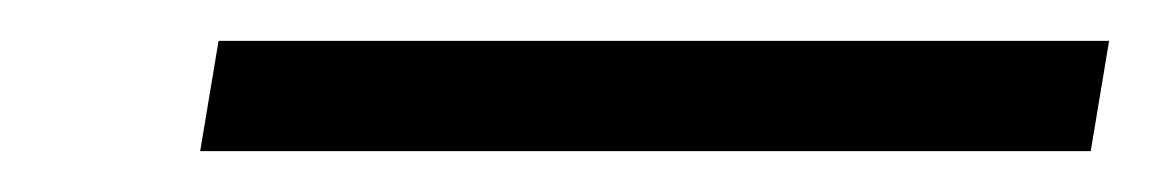

<svg xmlns="http://www.w3.org/2000/svg" viewBox="-20 -336 563 94"><path d="M78 -262H514L523 -316H87Z"/></svg>

Font: Charger Sport
Style: DfObl
Weight: 400
Designer: Jasper
Foundry: Cannot Into Space Fonts
Version: Version 1.1